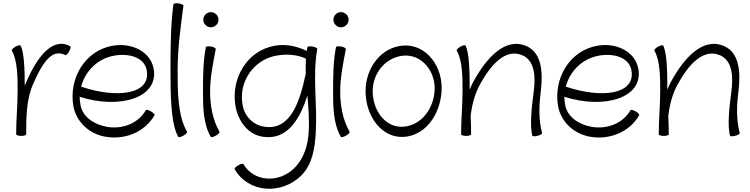

<svg xmlns="http://www.w3.org/2000/svg" viewBox="-20 -831 4638 1188"><path d="M142 0C142 -106 143 -217 185 -311C233 -421 296 -538 384 -490C389 -488 400 -498 408 -513C416 -528 419 -543 414 -545C302 -606 206 -469 145 -329C141 -320 137 -310 133 -301C133 -394 130 -509 107 -549C104 -554 90 -550 75 -542C60 -533 50 -522 53 -518C89 -455 89 -353 89 -267C89 -179 80 -92 80 -4C80 -4 80 -4 80 -3C80 -2 80 -1 80 0C80 5 94 10 111 10C129 10 142 5 142 0Z M936 -118C939 -122 929 -133 914 -142C899 -150 885 -154 882 -149C835 -67 737 -30 643 -46C564 -60 491 -106 478 -182C475 -199 473 -216 473 -232C722 -153 962 -226 931 -404C912 -513 793 -569 677 -548C508 -519 404 -348 434 -174C452 -76 533 -2 632 15C752 36 876 -13 936 -118ZM688 -487C778 -503 874 -476 888 -396C915 -244 699 -221 482 -295C507 -391 584 -469 688 -487Z M1053 -804C1036 -679 1035 -535 1035 -400C1035 -258 1035 -68 1083 16C1086 20 1100 17 1115 8C1130 0 1140 -11 1137 -16C1079 -117 1079 -268 1079 -400C1079 -524 1097 -664 1115 -796C1115 -801 1102 -807 1085 -810C1068 -812 1053 -810 1053 -804Z M1332 -709C1332 -722 1327 -734 1318 -742C1309 -751 1297 -756 1285 -756C1272 -756 1260 -751 1252 -742C1243 -734 1238 -722 1238 -709C1238 -697 1243 -685 1252 -676C1260 -667 1272 -662 1285 -662C1297 -662 1309 -667 1318 -676C1327 -685 1332 -697 1332 -709ZM1254 -540C1237 -455 1236 -358 1236 -267C1236 -169 1237 -67 1284 16C1287 20 1301 17 1316 8C1331 0 1341 -11 1338 -16C1295 -91 1280 -179 1280 -267C1280 -348 1298 -441 1315 -527C1316 -532 1304 -540 1287 -543C1270 -546 1255 -545 1254 -540Z M1882 -539C1880 -531 1879 -523 1878 -516C1816 -546 1748 -560 1680 -548C1511 -519 1407 -348 1437 -174C1454 -81 1514 1 1605 15C1752 38 1832 -83 1882 -240C1888 -166 1895 -91 1890 -17C1886 67 1861 150 1801 209C1706 304 1550 295 1486 184C1483 180 1469 183 1454 192C1439 200 1429 211 1432 216C1516 362 1721 378 1846 253C1914 184 1929 83 1934 -14C1944 -186 1913 -359 1943 -528C1944 -533 1931 -540 1914 -543C1897 -546 1883 -544 1882 -539ZM1615 -47C1546 -57 1493 -112 1481 -182C1455 -325 1549 -462 1691 -487C1753 -498 1818 -494 1873 -468C1871 -437 1871 -406 1872 -376C1834 -192 1773 -22 1615 -47Z M2137 -709C2137 -722 2132 -734 2123 -742C2114 -751 2102 -756 2090 -756C2077 -756 2065 -751 2057 -742C2048 -734 2043 -722 2043 -709C2043 -697 2048 -685 2057 -676C2065 -667 2077 -662 2090 -662C2102 -662 2114 -667 2123 -676C2132 -685 2137 -697 2137 -709ZM2059 -540C2042 -455 2041 -358 2041 -267C2041 -169 2042 -67 2089 16C2092 20 2106 17 2121 8C2136 0 2146 -11 2143 -16C2100 -91 2085 -179 2085 -267C2085 -348 2103 -441 2120 -527C2121 -532 2109 -540 2092 -543C2075 -546 2060 -545 2059 -540Z M2480 16C2615 6 2703 -123 2712 -265C2723 -419 2618 -559 2475 -549C2337 -539 2242 -410 2242 -267C2242 -114 2340 25 2480 16ZM2286 -267C2286 -380 2368 -479 2480 -487C2592 -494 2677 -388 2669 -268C2661 -155 2585 -54 2475 -47C2365 -39 2286 -147 2286 -267Z M2806 -518C2842 -455 2842 -353 2842 -267C2842 -178 2833 -89 2833 0C2833 5 2847 10 2864 10C2882 10 2895 5 2895 0C2895 -38 2894 -75 2892 -113C2900 -181 2917 -249 2950 -309C3013 -424 3105 -535 3212 -489C3289 -456 3294 -358 3283 -269C3271 -177 3256 -59 3274 8C3275 13 3290 14 3307 9C3323 5 3336 -3 3334 -8C3312 -91 3315 -178 3326 -264C3340 -377 3335 -504 3237 -546C3106 -603 2989 -471 2912 -331C2902 -313 2893 -295 2886 -276C2886 -363 2886 -504 2860 -549C2857 -554 2843 -550 2828 -542C2813 -533 2803 -522 2806 -518Z M3935 -118C3938 -122 3928 -133 3913 -142C3898 -150 3884 -154 3881 -149C3834 -67 3736 -30 3642 -46C3563 -60 3490 -106 3477 -182C3474 -199 3472 -216 3472 -232C3721 -153 3961 -226 3930 -404C3911 -513 3792 -569 3676 -548C3507 -519 3403 -348 3433 -174C3451 -76 3532 -2 3631 15C3751 36 3875 -13 3935 -118ZM3687 -487C3777 -503 3873 -476 3887 -396C3914 -244 3698 -221 3481 -295C3506 -391 3583 -469 3687 -487Z M4029 -518C4065 -455 4065 -353 4065 -267C4065 -178 4056 -89 4056 0C4056 5 4070 10 4087 10C4105 10 4118 5 4118 0C4118 -38 4117 -75 4115 -113C4123 -181 4140 -249 4173 -309C4236 -424 4328 -535 4435 -489C4512 -456 4517 -358 4506 -269C4494 -177 4479 -59 4497 8C4498 13 4513 14 4530 9C4546 5 4559 -3 4557 -8C4535 -91 4538 -178 4549 -264C4563 -377 4558 -504 4460 -546C4329 -603 4212 -471 4135 -331C4125 -313 4116 -295 4109 -276C4109 -363 4109 -504 4083 -549C4080 -554 4066 -550 4051 -542C4036 -533 4026 -522 4029 -518Z"/></svg>

Font: Nupuram ExtraLight
Style: Regular
Weight: 200
Designer: Santhosh Thottingal (santhosh.thottingal@gmail.com)
Foundry: SMC
Version: Version 1.000